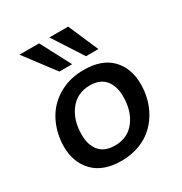

<svg xmlns="http://www.w3.org/2000/svg" viewBox="-178 -888 977 1031"><g transform="rotate(-30 311.0 -373.0)"><path d="M229 -571.3 88.9 -756.8H210.4L308.1 -571.3ZM394 -571.3 273.9 -756.8H390.6L470.7 -571.3ZM459 -284.7Q459 -348.6 427.5 -387Q396 -425.3 333 -425.3Q254.4 -425.3 208.7 -366.5Q163.1 -307.6 163.1 -216.8Q163.1 -153.3 194.6 -115.5Q226.1 -77.6 290.5 -77.6Q369.6 -77.6 414.3 -136.2Q459 -194.8 459 -284.7ZM280.3 11.2Q167.5 11.2 107.9 -50Q48.3 -111.3 48.3 -210Q48.3 -227.5 50.8 -250.5Q60.1 -325.7 96.7 -384.5Q133.3 -443.4 197.8 -478.5Q262.2 -513.7 345.2 -513.7Q458 -513.7 516.1 -453.6Q574.2 -393.6 574.2 -293.9Q574.2 -272.5 571.3 -249.5Q564.5 -195.3 542 -148.4Q519.5 -101.6 483.4 -65.7Q447.3 -29.8 394.8 -9.3Q342.3 11.2 280.3 11.2Z"/></g></svg>

Font: Muli
Style: Semi-BoldItalic
Weight: 600
Italic angle: -7°
Designer: Vernon Adams
Foundry: newtypography
Version: Version 2.0; ttfautohint (v1.00rc1.2-2d82) -l 8 -r 50 -G 200